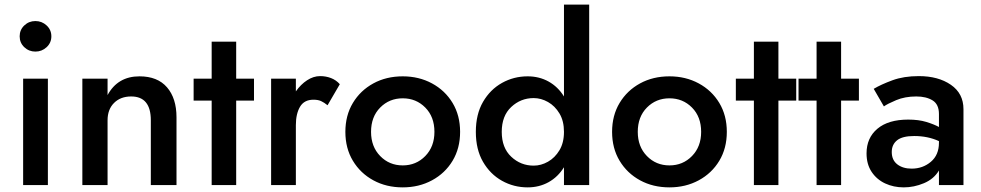

<svg xmlns="http://www.w3.org/2000/svg" viewBox="-20 -800 4242 830"><path d="M65 -643Q65 -671 85 -690Q105 -709 133 -709Q161 -709 181.5 -690Q202 -671 202 -643Q202 -615 181.5 -596Q161 -577 133 -577Q105 -577 85 -596Q65 -615 65 -643ZM80 -460H187V0H80Z M632 -280Q632 -383 547 -383Q501 -383 473 -355Q445 -327 445 -280V0H336V-460H445V-389Q489 -470 583 -470Q661 -470 702 -422.5Q743 -375 743 -293V0H632Z M817 -460H895V-620H1001V-460H1078V-365H1001V0H895V-365H817Z M1396 -345Q1381 -357 1368 -363Q1355 -369 1335 -369Q1295 -369 1277 -338.5Q1259 -308 1259 -259V0H1152V-460H1259V-405Q1280 -435 1307.5 -453Q1335 -471 1364 -471Q1389 -471 1411 -462.5Q1433 -454 1449 -436Z M1473 -230Q1473 -301 1505.5 -355Q1538 -409 1594 -439.5Q1650 -470 1721 -470Q1791 -470 1847.5 -439.5Q1904 -409 1936.5 -355Q1969 -301 1969 -230Q1969 -159 1936.5 -105Q1904 -51 1847.5 -20.5Q1791 10 1721 10Q1650 10 1594 -20.5Q1538 -51 1505.5 -105Q1473 -159 1473 -230ZM1584 -230Q1584 -166 1623.5 -125.5Q1663 -85 1721 -85Q1779 -85 1818.5 -125.5Q1858 -166 1858 -230Q1858 -295 1818.5 -335Q1779 -375 1721 -375Q1663 -375 1623.5 -335Q1584 -295 1584 -230Z M2037 -230Q2037 -306 2068 -359.5Q2099 -413 2150 -441.5Q2201 -470 2261 -470Q2311 -470 2351.5 -447.5Q2392 -425 2418 -383V-780H2527V0H2418V-77Q2392 -35 2351.5 -12.5Q2311 10 2261 10Q2201 10 2150 -18.5Q2099 -47 2068 -100.5Q2037 -154 2037 -230ZM2149 -230Q2149 -161 2190 -122.5Q2231 -84 2287 -84Q2319 -84 2349 -101Q2379 -118 2398.5 -150.5Q2418 -183 2418 -230Q2418 -277 2398.5 -309.5Q2379 -342 2349 -359Q2319 -376 2287 -376Q2231 -376 2190 -337.5Q2149 -299 2149 -230Z M2626 -230Q2626 -301 2658.5 -355Q2691 -409 2747 -439.5Q2803 -470 2874 -470Q2944 -470 3000.5 -439.5Q3057 -409 3089.5 -355Q3122 -301 3122 -230Q3122 -159 3089.5 -105Q3057 -51 3000.5 -20.5Q2944 10 2874 10Q2803 10 2747 -20.5Q2691 -51 2658.5 -105Q2626 -159 2626 -230ZM2737 -230Q2737 -166 2776.5 -125.5Q2816 -85 2874 -85Q2932 -85 2971.5 -125.5Q3011 -166 3011 -230Q3011 -295 2971.5 -335Q2932 -375 2874 -375Q2816 -375 2776.5 -335Q2737 -295 2737 -230Z M3161 -460H3239V-620H3345V-460H3422V-365H3345V0H3239V-365H3161Z M3432 -460H3510V-620H3616V-460H3693V-365H3616V0H3510V-365H3432Z M3801 -340 3757 -416Q3789 -435 3838 -453Q3887 -471 3952 -471Q4036 -471 4090.5 -433.5Q4145 -396 4145 -328V0H4039V-63Q4017 -26 3974 -8Q3931 10 3887 10Q3843 10 3806.5 -7Q3770 -24 3748 -57Q3726 -90 3726 -137Q3726 -204 3773 -243.5Q3820 -283 3906 -283Q3951 -283 3984 -273Q4017 -263 4039 -251V-307Q4039 -349 4011.5 -366Q3984 -383 3941 -383Q3892 -383 3854 -367Q3816 -351 3801 -340ZM3835 -143Q3835 -108 3859 -89.5Q3883 -71 3921 -71Q3969 -71 4004 -100.5Q4039 -130 4039 -183V-190Q3991 -212 3932 -212Q3881 -212 3858 -193.5Q3835 -175 3835 -143Z"/></svg>

Font: Jost* Medium
Style: Regular
Weight: 500
Version: Version 3.7